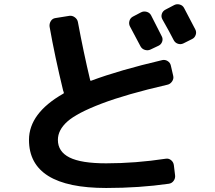

<svg xmlns="http://www.w3.org/2000/svg" viewBox="-20 -849 1040 928"><path d="M710 -775.4Q727.5 -742.2 761.7 -673.8Q768.6 -661.1 763.7 -647.5Q758.8 -633.8 746.1 -627.9L707 -609.4Q694.3 -603.5 680.2 -607.9Q666 -612.3 659.2 -625L608.4 -720.7Q601.6 -733.4 605.5 -747.6Q609.4 -761.7 622.1 -768.6L661.1 -789.1Q673.8 -795.9 688.5 -792Q703.1 -788.1 710 -775.4ZM821.3 -824.2Q834 -831.1 848.6 -827.1Q863.3 -823.2 870.1 -809.6Q906.2 -741.2 923.8 -707Q930.7 -694.3 925.8 -680.2Q920.9 -666 908.2 -660.2L867.2 -639.6Q853.5 -632.8 839.4 -637.7Q825.2 -642.6 818.4 -657.2Q801.8 -690.4 764.6 -755.9Q757.8 -768.6 762.2 -782.2Q766.6 -795.9 780.3 -802.7ZM493.2 59.6Q120.1 59.6 120.1 -172.9Q120.1 -301.8 286.1 -396.5Q290 -398.4 288.1 -403.3Q287.1 -405.3 285.2 -411.1Q245.1 -576.2 219.7 -719.7Q217.8 -734.4 225.6 -747.1Q233.4 -759.8 248 -761.7L315.4 -772.5Q329.1 -774.4 341.3 -765.6Q353.5 -756.8 356.4 -743.2Q383.8 -595.7 416 -460.9Q418 -457 420.9 -459Q556.6 -509.8 764.6 -558.6Q778.3 -561.5 790.5 -553.7Q802.7 -545.9 805.7 -532.2L817.4 -481.4Q820.3 -467.8 811.5 -455.1Q802.7 -442.4 789.1 -439.5Q589.8 -393.6 470.7 -348.1Q351.6 -302.7 305.7 -261.7Q259.8 -220.7 259.8 -172.9Q259.8 -116.2 315.9 -87.9Q372.1 -59.6 493.2 -59.6Q634.8 -59.6 782.2 -82Q795.9 -84 807.1 -74.7Q818.4 -65.4 820.3 -50.8L826.2 -2Q828.1 12.7 819.3 24.9Q810.5 37.1 795.9 39.1Q653.3 59.6 493.2 59.6Z"/></svg>

Font: Rounded-L Mgen+ 1m bold
Style: Bold
Weight: 700
Designer: [Source Han Sans]
Ryoko NISHIZUKA  (kana & ideographs); Paul D. Hunt (Latin, Greek & Cyrillic); Wenlong ZHANG  (bopomofo
Version: Version 1.059.20150602